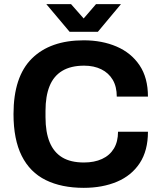

<svg xmlns="http://www.w3.org/2000/svg" viewBox="-20 -892 773 924"><path d="M383 12Q276 12 200 -25.5Q124 -63 84.5 -142Q45 -221 45 -343Q45 -523 133.5 -610.5Q222 -698 383 -698Q471 -698 541 -668Q611 -638 651.5 -578Q692 -518 692 -427H542Q542 -475 522.5 -508Q503 -541 467.5 -558.5Q432 -576 385 -576Q321 -576 279.5 -551Q238 -526 218.5 -477.5Q199 -429 199 -359V-328Q199 -256 219 -207.5Q239 -159 279.5 -134.5Q320 -110 384 -110Q434 -110 471 -127Q508 -144 528 -177Q548 -210 548 -258H692Q692 -167 652.5 -107Q613 -47 543 -17.5Q473 12 383 12ZM203 -872H322L411 -771L354 -770L442 -872H562L451 -739H315Z"/></svg>

Font: Archivo SemiBold
Style: Bold
Weight: 700
Version: Version 2.001